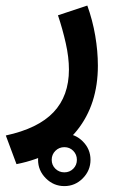

<svg xmlns="http://www.w3.org/2000/svg" viewBox="-35 -312 408 674"><path d="M98.6 249Q98.6 211.4 126 184.3Q153.3 157.2 190.9 157.2Q228.5 157.2 255.6 184.3Q282.7 211.4 282.7 249Q282.7 286.6 255.6 314Q228.5 341.3 190.9 341.3Q153.3 341.3 126 314Q98.6 286.6 98.6 249ZM146.5 249Q146.5 267.6 159.4 280.3Q172.4 293 190.9 293Q209.5 293 222.2 280.3Q234.9 267.6 234.9 249Q234.9 230.5 222.2 217.5Q209.5 204.6 190.9 204.6Q172.4 204.6 159.4 217.5Q146.5 230.5 146.5 249ZM22.9 264.2 -14.6 163.6Q98.6 139.2 152.8 82Q207 24.9 207 -67.9Q207 -110.8 195.8 -160.6Q184.6 -210.4 168.5 -258.3L271.5 -292.5Q290 -241.2 299.3 -186.8Q308.6 -132.3 308.6 -81.5Q308.6 54.2 235.6 145.5Q162.6 236.8 22.9 264.2Z"/></svg>

Font: Vazirmatn UI NL Medium
Style: Regular
Weight: 500
Designer: Saber Rastikerdar
Foundry: Saber Rastikerdar
Version: Version 33.003